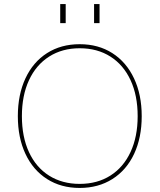

<svg xmlns="http://www.w3.org/2000/svg" viewBox="-20 -921 787 947"><path d="M68 -348Q68 -454 105.5 -534.5Q143 -615 212 -659Q281 -703 373 -703Q465 -703 534 -659Q603 -615 641 -534.5Q679 -454 679 -348Q679 -242 641.5 -162Q604 -82 534.5 -38Q465 6 373 6Q281 6 212 -38Q143 -82 105.5 -162Q68 -242 68 -348ZM659 -348Q659 -450 624 -525.5Q589 -601 524.5 -642Q460 -683 373 -683Q287 -683 222.5 -642Q158 -601 123 -525.5Q88 -450 88 -348Q88 -246 123 -170.5Q158 -95 222.5 -54.5Q287 -14 373 -14Q460 -14 524.5 -55Q589 -96 624 -171.5Q659 -247 659 -348ZM444 -901H471V-807H444ZM277 -901H304V-807H277Z"/></svg>

Font: Hanken Grotesk Thin
Style: Regular
Weight: 100
Designer: Alfredo Marco Pradil
Foundry: Hanken Design Co.
Version: Version 3.014